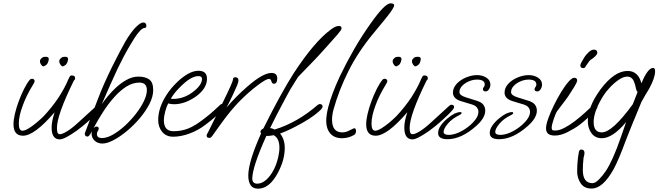

<svg xmlns="http://www.w3.org/2000/svg" viewBox="-20 -803 3954 1153"><path d="M339 34Q290 34 290 -37Q290 -75 308 -129Q187 12 118 12Q61 12 61 -57Q61 -83 69.5 -119.5Q78 -156 92.5 -195Q107 -234 124 -268Q141 -302 158 -323Q164 -330 173 -330Q178 -330 183 -326.5Q188 -323 188 -316Q188 -310 181 -299Q136 -225 117 -170Q93 -107 93 -61Q93 -18 115 -18Q129 -18 152 -32Q175 -46 199.5 -66.5Q224 -87 242 -105Q292 -158 332 -218Q350 -246 364.5 -272.5Q379 -299 391 -328Q396 -339 399.5 -344.5Q403 -350 410 -350Q431 -350 431 -334Q431 -324 424 -320Q322 -113 322 -35Q322 -14 326 -5.5Q330 3 340 3Q354 3 383.5 -15Q413 -33 453 -70L558 -166Q566 -174 573 -174Q589 -174 589 -159Q589 -146 526 -89Q499 -64 478 -47Q457 -30 439 -17Q405 7 379 20.5Q353 34 339 34ZM360 -405Q353 -402 344.5 -413Q336 -424 336 -435Q336 -445 344 -452Q352 -459 354 -460Q359 -461 363.5 -461.5Q368 -462 372 -462Q389 -462 389 -448Q389 -445 387 -437Q385 -428 379.5 -419.5Q374 -411 360 -405ZM244 -405Q237 -402 228.5 -413Q220 -424 220 -435Q220 -445 228 -452Q236 -459 238 -460Q243 -461 247.5 -461.5Q252 -462 256 -462Q273 -462 273 -448Q273 -445 271 -437Q269 -428 263.5 -419.5Q258 -411 244 -405Z M595 59Q567 59 548.5 42Q530 25 530 -2Q530 -12 531 -15Q517 17 505 17Q489 17 489 -2L567 -206Q585 -254 608 -305.5Q631 -357 654.5 -404.5Q678 -452 698.5 -490.5Q719 -529 732 -552Q764 -607 793.5 -637.5Q823 -668 840 -668Q859 -668 859 -647Q859 -635 847 -635Q821 -635 758 -526Q738 -492 720.5 -458.5Q703 -425 687 -392Q665 -345 641 -291Q617 -237 591 -177Q624 -225 664 -265Q699 -300 736.5 -321.5Q774 -343 811 -343Q852 -343 876 -326Q900 -309 900 -262Q900 -223 877.5 -179Q855 -135 819.5 -93Q784 -51 742.5 -16.5Q701 18 662 38.5Q623 59 595 59ZM592 26Q622 26 658 5.5Q694 -15 730 -48Q766 -81 796 -119.5Q826 -158 844 -195.5Q862 -233 862 -262Q862 -307 817 -307Q777 -307 739 -283Q701 -259 665.5 -219Q630 -179 599 -131Q568 -83 542 -34Q551 -43 559 -43Q573 -43 573 -30Q573 -24 568 -17Q566 -14 564 -10Q562 -6 562 2Q562 26 592 26Z M1020 18Q978 18 954 -11Q930 -40 930 -82Q930 -154 978 -230Q991 -251 1008 -271.5Q1025 -292 1045 -311Q1075 -340 1108 -359Q1141 -378 1172 -378Q1223 -378 1223 -330Q1223 -270 1153 -221Q1088 -177 1025 -177Q1014 -177 1005.5 -178.5Q997 -180 990 -182Q980 -163 972 -133Q964 -103 964 -81Q964 -15 1022 -15Q1069 -15 1111 -31.5Q1153 -48 1211 -94Q1247 -122 1265 -139Q1283 -156 1304 -175Q1310 -179 1315 -179Q1320 -179 1325 -176Q1330 -173 1330 -167Q1330 -156 1310 -136Q1293 -120 1274 -102.5Q1255 -85 1214 -54Q1170 -20 1118 -1Q1066 18 1020 18ZM1019 -209Q1051 -209 1080 -219Q1109 -229 1135 -248Q1193 -291 1193 -329Q1193 -346 1172 -346Q1132 -346 1079 -297Q1053 -273 1036.5 -253.5Q1020 -234 1006 -211Q1012 -209 1019 -209Z M1237 25Q1221 25 1221 12Q1221 6 1224.5 0Q1228 -6 1230 -10L1321 -194Q1379 -312 1379 -325Q1379 -339 1393 -339Q1412 -339 1412 -320Q1412 -310 1403 -288Q1394 -266 1380 -237Q1356 -185 1340 -157Q1370 -192 1401 -223Q1432 -254 1464 -282Q1559 -365 1610 -365Q1645 -365 1645 -332Q1645 -300 1624 -300Q1614 -300 1609 -317Q1606 -329 1595 -329Q1578 -329 1529 -292Q1475 -252 1420.5 -197Q1366 -142 1305 -57L1255 13Q1251 18 1247.5 21.5Q1244 25 1237 25Z M1530 330Q1498 330 1484.5 308.5Q1471 287 1471 251Q1471 169 1548 -2Q1544 -6 1544 -12Q1544 -22 1562 -32Q1615 -139 1660.5 -221.5Q1706 -304 1743 -362Q1867 -552 1966 -625Q1979 -635 1991 -641Q2003 -647 2015 -647Q2031 -647 2031 -634Q2031 -627 2025.5 -619.5Q2020 -612 2007 -596Q1992 -579 1972 -556.5Q1952 -534 1930.5 -510Q1909 -486 1891 -466.5Q1873 -447 1862 -436L1770 -341L1738 -290Q1725 -270 1706.5 -235.5Q1688 -201 1663 -154Q1653 -135 1637.5 -105Q1622 -75 1602 -34Q1610 -33 1616.5 -30.5Q1623 -28 1629 -25Q1766 -67 1888 -173Q1895 -178 1900 -178Q1917 -178 1917 -163Q1917 -159 1914.5 -155Q1912 -151 1909 -147Q1894 -131 1866 -110Q1838 -89 1796 -65Q1760 -45 1726.5 -28.5Q1693 -12 1662 -1Q1690 33 1690 86Q1690 159 1647 238Q1597 330 1530 330ZM1524 300Q1553 300 1579.5 276Q1606 252 1625 214Q1639 187 1648.5 149.5Q1658 112 1658 84Q1658 28 1624 9Q1611 11 1600 12.5Q1589 14 1579 13V14Q1495 201 1495 270Q1495 285 1503 292.5Q1511 300 1524 300ZM2034 27Q1988 27 1963.5 -1.5Q1939 -30 1939 -77Q1939 -111 1951 -159Q1972 -240 2022 -347Q2061 -428 2106 -506.5Q2151 -585 2205 -661Q2291 -783 2325 -783Q2347 -783 2347 -771Q2347 -754 2291 -686L2221 -601Q2130 -491 2072.5 -376Q2015 -261 1983 -146Q1974 -113 1974 -84Q1974 -8 2036 -8Q2058 -8 2081 -21Q2104 -33 2106 -33Q2118 -33 2118 -16Q2118 -1 2107 7Q2073 27 2034 27Z M2457 34Q2408 34 2408 -37Q2408 -75 2426 -129Q2305 12 2236 12Q2179 12 2179 -57Q2179 -83 2187.5 -119.5Q2196 -156 2210.5 -195Q2225 -234 2242 -268Q2259 -302 2276 -323Q2282 -330 2291 -330Q2296 -330 2301 -326.5Q2306 -323 2306 -316Q2306 -310 2299 -299Q2254 -225 2235 -170Q2211 -107 2211 -61Q2211 -18 2233 -18Q2247 -18 2270 -32Q2293 -46 2317.5 -66.5Q2342 -87 2360 -105Q2410 -158 2450 -218Q2468 -246 2482.5 -272.5Q2497 -299 2509 -328Q2514 -339 2517.5 -344.5Q2521 -350 2528 -350Q2549 -350 2549 -334Q2549 -324 2542 -320Q2440 -113 2440 -35Q2440 -14 2444 -5.5Q2448 3 2458 3Q2472 3 2501.5 -15Q2531 -33 2571 -70L2676 -166Q2684 -174 2691 -174Q2707 -174 2707 -159Q2707 -146 2644 -89Q2617 -64 2596 -47Q2575 -30 2557 -17Q2523 7 2497 20.5Q2471 34 2457 34ZM2478 -405Q2471 -402 2462.5 -413Q2454 -424 2454 -435Q2454 -445 2462 -452Q2470 -459 2472 -460Q2477 -461 2481.5 -461.5Q2486 -462 2490 -462Q2507 -462 2507 -448Q2507 -445 2505 -437Q2503 -428 2497.5 -419.5Q2492 -411 2478 -405ZM2362 -405Q2355 -402 2346.5 -413Q2338 -424 2338 -435Q2338 -445 2346 -452Q2354 -459 2356 -460Q2361 -461 2365.5 -461.5Q2370 -462 2374 -462Q2391 -462 2391 -448Q2391 -445 2389 -437Q2387 -428 2381.5 -419.5Q2376 -411 2362 -405Z M2667 33Q2611 33 2611 -4Q2611 -27 2627.5 -50Q2644 -73 2667 -92Q2690 -111 2710 -121Q2716 -124 2726.5 -127Q2737 -130 2744 -130Q2752 -130 2752 -124Q2752 -119 2741 -113Q2695 -91 2669.5 -60.5Q2644 -30 2644 -11Q2644 7 2675 7Q2701 7 2731.5 -6Q2762 -19 2789.5 -40Q2817 -61 2835 -85Q2853 -109 2853 -131Q2853 -146 2843.5 -158Q2834 -170 2813 -176L2747 -196Q2722 -204 2711 -217Q2700 -230 2700 -246Q2700 -276 2722.5 -300Q2745 -324 2779 -338Q2813 -352 2845 -352Q2877 -352 2901 -336.5Q2925 -321 2925 -295Q2925 -280 2916.5 -267Q2908 -254 2897 -254Q2880 -254 2880 -268Q2880 -273 2885.5 -280.5Q2891 -288 2891 -295Q2891 -325 2845 -325Q2820 -325 2795.5 -314.5Q2771 -304 2755 -287Q2739 -270 2739 -250Q2739 -230 2779 -218L2843 -198Q2872 -189 2883 -173.5Q2894 -158 2894 -139Q2894 -94 2839 -46Q2750 33 2667 33Z M2977 33Q2921 33 2921 -4Q2921 -27 2937.5 -50Q2954 -73 2977 -92Q3000 -111 3020 -121Q3026 -124 3036.5 -127Q3047 -130 3054 -130Q3062 -130 3062 -124Q3062 -119 3051 -113Q3005 -91 2979.5 -60.5Q2954 -30 2954 -11Q2954 7 2985 7Q3011 7 3041.5 -6Q3072 -19 3099.5 -40Q3127 -61 3145 -85Q3163 -109 3163 -131Q3163 -146 3153.5 -158Q3144 -170 3123 -176L3057 -196Q3032 -204 3021 -217Q3010 -230 3010 -246Q3010 -276 3032.5 -300Q3055 -324 3089 -338Q3123 -352 3155 -352Q3187 -352 3211 -336.5Q3235 -321 3235 -295Q3235 -280 3226.5 -267Q3218 -254 3207 -254Q3190 -254 3190 -268Q3190 -273 3195.5 -280.5Q3201 -288 3201 -295Q3201 -325 3155 -325Q3130 -325 3105.5 -314.5Q3081 -304 3065 -287Q3049 -270 3049 -250Q3049 -230 3089 -218L3153 -198Q3182 -189 3193 -173.5Q3204 -158 3204 -139Q3204 -94 3149 -46Q3060 33 2977 33Z M3482 -394Q3465 -394 3465 -411Q3465 -416 3472 -429.5Q3479 -443 3488 -457Q3497 -471 3502 -476Q3519 -495 3528.5 -500Q3538 -505 3546 -505Q3567 -505 3567 -486Q3567 -479 3558.5 -469.5Q3550 -460 3539 -452Q3523 -442 3519 -436L3497 -405Q3496 -401 3492.5 -397.5Q3489 -394 3482 -394ZM3312 11Q3284 11 3271.5 0Q3259 -11 3259 -33Q3259 -54 3272 -90.5Q3285 -127 3305.5 -169Q3326 -211 3349 -249Q3372 -287 3393.5 -311.5Q3415 -336 3428 -336Q3446 -336 3446 -320Q3446 -310 3429 -282Q3412 -254 3392 -224Q3384 -213 3370 -194Q3356 -175 3343 -158.5Q3330 -142 3326 -136Q3316 -121 3305 -87Q3293 -53 3293 -35Q3293 -27 3296.5 -23Q3300 -19 3313 -19Q3338 -19 3369 -35Q3400 -51 3432 -75.5Q3464 -100 3492.5 -126Q3521 -152 3541 -171Q3545 -175 3553 -175Q3568 -175 3568 -163Q3568 -152 3554 -138Q3527 -111 3504 -90Q3481 -69 3460 -53Q3427 -29 3387 -9Q3347 11 3312 11Z M3530 329Q3488 329 3467 297.5Q3446 266 3446 226Q3446 196 3448.5 167.5Q3451 139 3456 111Q3459 95 3470 95Q3490 95 3490 116Q3490 122 3487 134Q3484 144 3484 149Q3482 165 3481 182.5Q3480 200 3480 218Q3480 297 3538 297Q3555 297 3577.5 274Q3600 251 3618 224Q3660 161 3707 25L3740 -70Q3659 27 3594 27Q3554 27 3532 -3Q3510 -33 3510 -76Q3510 -162 3586 -266Q3669 -377 3749 -377Q3812 -377 3832 -303Q3870 -395 3902 -395Q3914 -395 3914 -375Q3914 -335 3877 -268Q3869 -255 3857.5 -236Q3846 -217 3832 -191L3798 -108Q3788 -84 3773 -47.5Q3758 -11 3739 38Q3717 98 3698.5 141.5Q3680 185 3665 213Q3600 329 3534 329ZM3594 -8Q3657 -8 3780 -177L3809 -251Q3802 -256 3799 -272Q3790 -315 3778 -329Q3766 -343 3746 -343Q3723 -343 3693 -322Q3663 -301 3636 -270.5Q3609 -240 3593 -211Q3545 -129 3545 -70Q3545 -8 3594 -8Z"/></svg>

Font: Oooh Baby
Style: Regular
Weight: 400
Designer: Robert E. Leuschke
Foundry: Robert E. Leuschke
Version: Version 1.011; ttfautohint (v1.8.3)